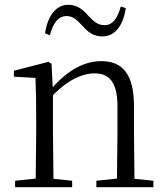

<svg xmlns="http://www.w3.org/2000/svg" viewBox="-20 -781 695 801"><path d="M168 -642 188 -634C202 -686 223 -714 258 -714C288 -714 306 -692 328 -669C347 -648 370 -629 407 -629C461 -629 494 -676 505 -747L484 -754C470 -704 450 -676 416 -676C386 -676 368 -694 345 -719C326 -741 301 -761 265 -761C212 -761 178 -712 168 -642ZM467 0H620V-27L541 -35L539 -227V-338C539 -474 489 -526 403 -526C337 -526 269 -494 200 -417L195 -515L182 -523L38 -486V-461L128 -456C130 -406 131 -353 131 -285V-227L129 -36L43 -27V0H281V-27L203 -35L201 -227V-384C271 -455 331 -475 374 -475C434 -475 470 -440 470 -339V-227L468 -36L382 -27V0Z"/></svg>

Font: Source Han Serif CN Light
Style: Regular
Weight: 300
Designer: Ryoko NISHIZUKA 西塚涼子 (kana & ideographs); Frank Grießhammer (Latin, Greek & Cyrillic); Wenlong ZHANG 张文龙 (bopomofo); San
Foundry: Adobe
Version: Version 2.003;hotconv 1.1.1;makeotfexe 2.6.0